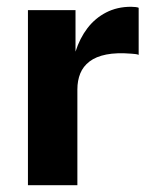

<svg xmlns="http://www.w3.org/2000/svg" viewBox="-20 -547 452 567"><path d="M62.5 0V-517H203V-394.5Q215.5 -434 238.2 -463.8Q261 -493.5 293.5 -510.2Q326 -527 367 -527Q374 -527 380.2 -526.2Q386.5 -525.5 389.5 -524V-385Q385 -387 378.8 -387.5Q372.5 -388 367.5 -388.5Q324.5 -392 294 -386Q263.5 -380 244.5 -365.5Q225.5 -351 217 -330Q208.5 -309 208.5 -283V0Z"/></svg>

Font: Public Sans Thin
Style: Bold
Weight: 700
Version: Version 2.001